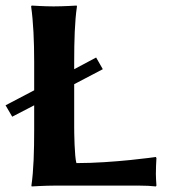

<svg xmlns="http://www.w3.org/2000/svg" viewBox="-20 -668 628 691"><path d="M326 -461 247 -419V-445C247 -520 249 -592 257 -645L256 -648C256 -648 208 -645 173 -645C139 -645 94 -648 94 -648L92 -645C100 -588 103 -520 103 -445V-343L0 -289L24 -248L103 -289V-200C103 -125 101 -54 93 0L94 3C94 3 143 0 177 0H481C502 0 525 1 541 3L543 0C542 -14 541 -32 541 -42C541 -52 542 -91 543 -99L541 -103C541 -103 389 -81 255 -81C248 -105 247 -193 247 -210V-365L350 -419Z"/></svg>

Font: Libertinus Sans
Style: Bold
Weight: 700
Designer: Philipp H. Poll, Khaled Hosny
Foundry: Caleb Maclennan
Version: Version 7.050;RELEASE